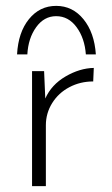

<svg xmlns="http://www.w3.org/2000/svg" viewBox="-20 -633 382 653"><path d="M299 -402 297 -356Q253 -356 216 -336.5Q179 -317 157.5 -282.5Q136 -248 136 -207V0H89V-391H130L134 -298Q155 -345 203 -373Q251 -401 299 -402ZM306 -448H272Q268 -503 240.5 -540.5Q213 -578 171 -578Q130 -578 103 -540.5Q76 -503 73 -448H38Q42 -523 78.5 -568Q115 -613 171 -613Q227 -613 264 -567.5Q301 -522 306 -448Z"/></svg>

Font: Josefin Sans Light
Style: Regular
Weight: 300
Designer: Santiago Orozco
Foundry: Typemade
Version: Version 2.000